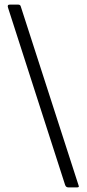

<svg xmlns="http://www.w3.org/2000/svg" viewBox="-20 -762 376 832"><path d="M276 50Q271 50 267.5 47.5Q264 45 262 39L15 -728Q10 -742 22 -742H59Q68 -742 70 -734L321 43Q324 50 314 50H276Z"/></svg>

Font: Libre Franklin Light
Style: Regular
Weight: 300
Designer: Pablo Impallari, Rodrigo Fuenzalida, Nhung Nguyen
Foundry: Impallari Type
Version: Version 3.000